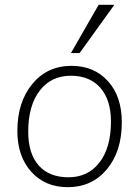

<svg xmlns="http://www.w3.org/2000/svg" viewBox="-20 -769 576 796"><path d="M52 -226Q52 -346 114 -421Q176 -496 276 -496Q371 -496 428 -432Q485 -369 485 -262Q485 -141 423 -67Q361 7 261 7Q167 7 109.5 -57Q52 -121 52 -226ZM440 -265Q440 -355 396 -405Q352 -455 274 -455Q192 -455 144.5 -393Q97 -331 97 -223Q97 -132 140.5 -83Q184 -34 264 -34Q345 -34 392.5 -95.5Q440 -157 440 -265ZM454 -749 310 -549H274L389 -749Z"/></svg>

Font: Iunito ExtraLight
Style: Italic
Weight: 200
Italic angle: -4.541°
Designer: Vernon Adams
Foundry: Vernon Adams
Version: Version 2.001;November 30, 2019;FontCreator 12.0.0.2547 64-b